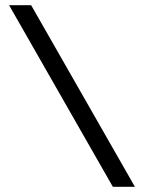

<svg xmlns="http://www.w3.org/2000/svg" viewBox="-20 -720 555 740"><path d="M15 -700 415 0H500L100 -700Z"/></svg>

Font: Glinicke Jost Regular
Style: Regular
Weight: 400
Version: Version 3.710